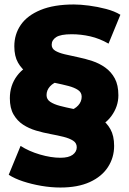

<svg xmlns="http://www.w3.org/2000/svg" viewBox="-20 -729 575 858"><path d="M250 109Q208 109 164.5 101.5Q121 94 83 81.5Q45 69 19 52L72 -77Q109 -53 158.5 -38.5Q208 -24 250 -24Q287 -24 305 -37.5Q323 -51 323 -71Q323 -90 306.5 -100.5Q290 -111 264 -117.5Q238 -124 205.5 -130Q173 -136 141 -145.5Q109 -155 83 -172Q57 -189 40.5 -217.5Q24 -246 24 -290Q24 -347 56 -390Q88 -433 149 -455L245 -367Q219 -360 203.5 -343Q188 -326 188 -304Q188 -285 204.5 -274Q221 -263 247.5 -256Q274 -249 306.5 -242.5Q339 -236 371.5 -226Q404 -216 430.5 -198.5Q457 -181 473.5 -151.5Q490 -122 490 -77Q490 -25 462.5 17.5Q435 60 381.5 84.5Q328 109 250 109ZM383 -146 287 -233Q314 -241 329.5 -258Q345 -275 345 -297Q345 -316 328.5 -327Q312 -338 285 -345Q258 -352 226.5 -358.5Q195 -365 162.5 -375Q130 -385 103.5 -402.5Q77 -420 60.5 -449Q44 -478 44 -522Q44 -576 73 -618Q102 -660 161.5 -684.5Q221 -709 310 -709Q339 -709 377.5 -704Q416 -699 454 -689Q492 -679 518 -663L465 -534Q425 -557 383.5 -566.5Q342 -576 300 -576Q251 -576 231 -563Q211 -550 211 -529Q211 -512 226.5 -502.5Q242 -493 269 -486.5Q296 -480 328 -473.5Q360 -467 392 -456.5Q424 -446 450.5 -427Q477 -408 493 -378.5Q509 -349 509 -303Q509 -253 477.5 -210Q446 -167 383 -146Z"/></svg>

Font: Montserrat Thin ExtraBold
Style: Regular
Weight: 800
Version: Version 9.000